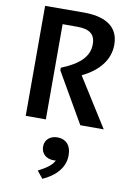

<svg xmlns="http://www.w3.org/2000/svg" viewBox="-116 -800 851 1255"><g transform="rotate(10 310.0 -172.0)"><path d="M212 0V-632H309C388 -632 429 -605.5 429 -536.5C429 -455.5 370 -397.5 249.5 -349.5L250 -331.5L440.5 -1.5H596L392.5 -324.5C502.5 -378 568 -457 568 -558C568 -691.5 459 -731.5 333.5 -731L78.5 -730V0ZM218 338.5 257 386.5C329.5 354.5 399.5 296.5 399.5 205.5C399.5 135 359.5 102.5 308.5 102.5C260.5 102.5 225 131 225 178C225 225.5 260.5 254.5 308.5 254.5C313.5 254.5 318.5 254 323 253.5C305 291 263 314.5 218 338.5Z"/></g></svg>

Font: Monaspace Argon SemiBold
Style: Regular
Weight: 600
Designer: Riley Cran & the Lettermatic Team
Foundry: Lettermatic
Version: Version 1.000 (Monaspace Argon)